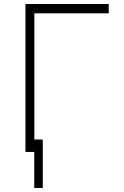

<svg xmlns="http://www.w3.org/2000/svg" viewBox="-20 -747 611 944"><path d="M514.6 -727.3V-681.5H148.8V0H105.1V-727.3ZM190.3 -61.1V177.2H148.4V-61.1Z"/></svg>

Font: Inter Extra Light BETA
Style: Regular
Weight: 200
Designer: Rasmus Andersson
Foundry: rsms
Version: Version 3.011;git-f93a4a705